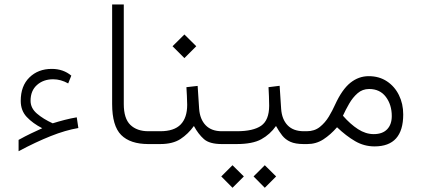

<svg xmlns="http://www.w3.org/2000/svg" viewBox="-20 -658 1924 877"><path d="M172.9 -72.3Q129.4 -94.7 102.1 -123.8Q74.7 -152.8 74.7 -197.3Q74.7 -265.6 114.5 -304.4Q154.3 -343.3 216.3 -343.3Q269 -343.3 305.7 -312.5L291.5 -276.9Q257.8 -295.9 222.7 -295.9Q178.2 -295.9 148.9 -269.8Q119.6 -243.7 119.6 -197.8Q119.6 -164.1 148.7 -139.2Q177.7 -114.3 220.7 -94.7Q247.1 -103 275.6 -110.4Q304.2 -117.7 330.6 -122.1L337.9 -73.2Q279.8 -63.5 211.7 -36.4Q143.6 -9.3 64.9 32.7V-19Q95.7 -36.1 121.3 -48.3Q147 -60.5 172.9 -72.3Z M672.4 0H657.7Q574.7 0 533.4 -41.5Q492.2 -83 492.2 -183.1V-637.7H545.4V-182.6Q545.4 -116.7 575.4 -87.6Q605.5 -58.6 657.7 -58.6H672.4Z M1007.8 0H993.2Q937 0 911.4 -22.7Q885.7 -45.4 865.7 -82.5Q839.4 -45.9 804.2 -22.9Q769 0 711.9 0H652.8V-58.6H711.9Q775.4 -58.6 805.2 -89.4Q835 -120.1 835 -179.2Q835 -199.2 833.7 -220Q832.5 -240.7 831.5 -259.8L882.8 -265.6L889.6 -161.1Q893.1 -113.3 919.4 -85.9Q945.8 -58.6 993.2 -58.6H1007.8ZM768.1 -446.8 822.3 -500.5 876.5 -446.8 822.3 -392.6Z M1382.3 0H1367.7Q1329.1 0 1306.4 -10.3Q1283.7 -20.5 1269 -39.1Q1254.4 -57.6 1240.7 -82.5Q1213.4 -43.9 1173.6 -22Q1133.8 0 1061 0H988.3V-58.6H1062Q1136.7 -58.6 1172.9 -83.7Q1209 -108.9 1209.5 -174.3Q1209.5 -195.3 1208.5 -217.5Q1207.5 -239.7 1206.5 -259.8L1257.3 -266.1L1264.2 -160.6Q1267.6 -112.8 1293.7 -85.7Q1319.8 -58.6 1367.7 -58.6H1382.3ZM1138.2 147.9 1189.5 96.7 1241.2 147.9 1189.5 199.7ZM990.7 147.9 1042 96.7 1093.8 147.9 1042 199.7Z M1519.5 -76.7Q1489.7 -42.5 1456.8 -21.2Q1423.8 0 1383.8 0H1362.8V-58.6H1381.3Q1416.5 -58.6 1440.9 -78.1Q1465.3 -97.7 1482.2 -125.7Q1499 -153.8 1510.7 -180.2Q1542.5 -249.5 1580.3 -279.8Q1618.2 -310.1 1664.1 -310.1Q1711.9 -310.1 1747.3 -286.6Q1782.7 -263.2 1802.2 -223.6Q1821.8 -184.1 1821.8 -135.3Q1821.8 10.7 1690.9 10.7Q1643.1 10.7 1602.1 -13.2Q1561 -37.1 1519.5 -76.7ZM1546.4 -129.4Q1580.1 -90.8 1615.2 -68.1Q1650.4 -45.4 1687 -45.4Q1727.1 -45.4 1748.3 -67.4Q1769.5 -89.4 1769.5 -127.9Q1769.5 -179.7 1742.4 -215.6Q1715.3 -251.5 1666 -251.5Q1635.7 -251.5 1613.5 -232.2Q1591.3 -212.9 1575 -184.6Q1558.6 -156.2 1546.4 -129.4Z"/></svg>

Font: Vazir Thin FD-WOL
Style: Thin-FD-WOL
Weight: 100
Designer: Saber Rastikerdar
Foundry: Saber Rastikerdar
Version: Version 30.1.0